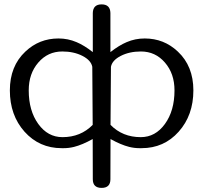

<svg xmlns="http://www.w3.org/2000/svg" viewBox="-20 -685 956 894"><path d="M748 -107.9Q792.5 -169.4 792.5 -264.2Q792.5 -342.3 748 -393.6Q703.6 -445.3 636.2 -445.3Q582.5 -445.3 542.5 -424.8Q502.4 -404.3 496.6 -374L494.6 -103.5Q550.8 -46.4 635.3 -46.4Q703.6 -46.4 748 -107.9ZM271 -46.4Q355.5 -46.4 411.6 -103.5L409.7 -374Q403.8 -404.3 363.8 -424.8Q323.7 -445.3 270 -445.3Q202.6 -445.3 158.2 -393.6Q113.8 -342.3 113.8 -264.2Q113.8 -169.4 158.2 -107.9Q202.6 -46.4 271 -46.4ZM808.1 -444.8Q880.4 -377 880.4 -264.2Q880.4 -148.4 812 -71.8Q743.7 4.9 639.2 4.9H628.9Q605.5 4.9 581.5 -1Q543 -10.7 494.6 -37.6L494.1 149.4Q494.1 189.9 453.1 189.9Q412.1 189.9 412.1 149.4L411.6 -37.6Q363.3 -10.7 324.7 -1Q300.8 4.9 277.3 4.9H267.1Q163.1 4.9 94.2 -71.8Q25.9 -148.4 25.9 -264.2Q25.9 -377 98.1 -444.8Q162.6 -505.9 252.4 -505.9Q296.4 -505.9 336.4 -488.8Q371.6 -474.1 412.1 -442.4V-624.5Q413.1 -664.6 453.1 -664.6Q493.2 -664.6 494.1 -624.5V-442.4Q534.7 -474.1 569.8 -488.8Q609.4 -505.9 653.8 -505.9Q743.7 -505.9 808.1 -444.8Z"/></svg>

Font: inglobal
Style: Regular
Weight: 400
Designer: Andrey Kochetov, Denis Davydov, Evgeny Yurtaev
Foundry: inglobal
Version: Version 1.00 September 25, 2014, initial release